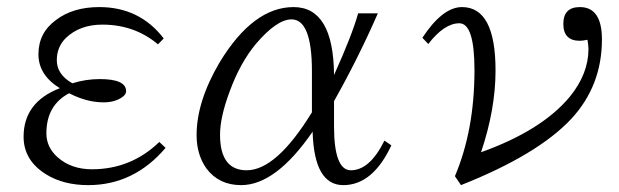

<svg xmlns="http://www.w3.org/2000/svg" viewBox="-20 -520 1793 556"><path d="M459.5 -91.8Q367.7 16.1 235.4 16.1Q164.6 16.1 114.3 -14.6Q48.3 -55.2 48.3 -124Q48.3 -224.1 153.3 -264.6Q91.3 -302.7 91.3 -362.8Q91.3 -425.3 142.6 -462.4Q191.4 -499.5 267.6 -499.5Q384.3 -499.5 454.1 -408.7L437.5 -391.6Q369.6 -448.7 276.4 -448.7Q210.9 -448.7 170.4 -409.7Q144.5 -383.8 144.5 -345.7Q144.5 -304.2 189.5 -278.8Q228.5 -291 269 -291Q345.2 -291 345.2 -255.9Q345.2 -247.1 335.4 -239.7Q313.5 -223.6 280.3 -223.6Q231 -223.6 180.2 -250Q114.3 -215.3 114.3 -133.8Q114.3 -93.8 146.5 -64.9Q186 -29.8 246.1 -29.8Q359.4 -29.8 441.4 -108.9Z M1113.3 -99.1Q1059.6 16.1 974.1 16.1Q889.6 16.1 885.3 -138.7Q778.8 16.1 678.2 16.1Q614.3 16.1 578.1 -31.7Q549.3 -71.8 549.3 -128.9Q549.3 -226.1 616.2 -339.8Q713.4 -499.5 830.1 -499.5Q945.8 -499.5 947.3 -302.7Q1000 -419.4 1017.1 -481.4H1074.2Q1018.1 -353 947.3 -227.1V-154.8Q947.3 -26.9 996.1 -26.9Q1050.8 -26.9 1093.3 -112.8ZM883.3 -194.8V-313.5Q883.3 -463.9 824.2 -463.9Q781.7 -463.9 721.2 -393.1Q675.3 -337.9 645 -254.9Q617.2 -180.7 617.2 -129.9Q617.2 -26.9 694.3 -26.9Q780.3 -26.9 883.3 -194.8Z M1203.1 -410.6Q1261.7 -499.5 1317.9 -499.5Q1415 -499.5 1415 -315.9Q1415 -203.6 1373 -79.1Q1548.8 -142.1 1629.9 -239.7Q1684.1 -306.2 1684.1 -377.9Q1684.1 -387.2 1681.2 -404.8Q1666.5 -401.9 1659.2 -401.9Q1611.3 -401.9 1611.3 -450.7Q1611.3 -499.5 1659.2 -499.5Q1723.1 -499.5 1723.1 -405.8Q1723.1 -272.5 1635.3 -176.8Q1538.1 -72.3 1314.9 16.1L1297.4 -9.8Q1354 -143.6 1354 -316.9Q1354 -452.6 1310.1 -452.6Q1266.6 -452.6 1220.2 -392.6Z"/></svg>

Font: I.MingCP
Style: Regular
Weight: 400
Designer: I.Font Project
Version: Version 8.000; Sep 06, 2022